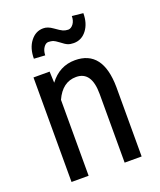

<svg xmlns="http://www.w3.org/2000/svg" viewBox="-138 -826 759 912"><g transform="rotate(-20 242.0 -370.0)"><path d="M333 -347.2Q333 -461.4 254.9 -461.4Q186 -461.4 150.9 -383.8V0H64.5V-528.3H146L148.4 -471.2Q198.7 -538.1 276.9 -538.1Q417 -538.1 418.9 -351.1V0H333ZM300.8 -616.2Q283.7 -616.2 271.5 -621.1Q259.3 -626 239.7 -641.6Q220.2 -656.2 211.4 -659.2Q202.1 -662.1 188.5 -662.6Q174.8 -662.6 164.1 -647Q153.3 -631.3 152.8 -607.9L96.7 -611.3Q96.7 -664.6 122.6 -698.2Q148.4 -731.9 187 -731.9Q209.5 -732.4 234.9 -713.9Q260.7 -695.3 272 -690.4Q283.2 -685.5 297.9 -685.1Q312.5 -685.5 324.2 -701.2Q335.4 -716.8 335.4 -740.2L391.6 -734.4Q391.6 -682.6 366.2 -649.4Q340.8 -616.2 300.8 -616.2Z"/></g></svg>

Font: RobotoCondensed-Regular
Style: Regular
Weight: 400
Designer: Google
Version: Version 2.001201; 2014